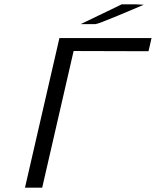

<svg xmlns="http://www.w3.org/2000/svg" viewBox="-20 -870 724 892"><path d="M355 -758 546 -850H554H604H607L648 -848L532 -799Q434 -758 423 -758H415ZM96 2 256 -693H684L670 -632L322 -633L176 2Z"/></svg>

Font: Coval
Style: ExtraLight Italic
Weight: 200
Foundry: Context Ltd
Version: Version 001.000